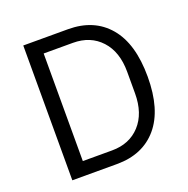

<svg xmlns="http://www.w3.org/2000/svg" viewBox="-130 -857 963 981"><g transform="rotate(-20 351.5 -366.5)"><path d="M99 0V-733H342Q483 -733 562.5 -639.5Q642 -546 642 -366Q642 -187 562.5 -93.5Q483 0 342 0ZM342 -74Q437 -74 494.5 -136.5Q552 -199 552 -308V-425Q552 -534 494.5 -596.5Q437 -659 342 -659H183V-74Z"/></g></svg>

Font: IBM Plex Sans JP
Style: Regular
Weight: 400
Designer: Mike Abbink; Paul van der Laan; Pieter van Rosmalen; Wujin Sim; Yejin Wi; Jinhee Kim; Boomi Park; Yona Kim; Kichan Ma
Foundry: Sandoll Inc.
Version: Version 1.000